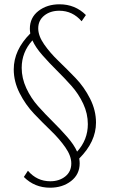

<svg xmlns="http://www.w3.org/2000/svg" viewBox="-20 -678 531 894"><path d="M427 -107Q427 -18 349 60Q351 74 351 82Q351 134 311 165Q271 196 213 196Q141 196 91 146L110 117Q152 166 214 166Q256 166 284 143.5Q312 121 312 83Q312 48 284.5 8.5Q257 -31 217.5 -69Q178 -107 138.5 -148.5Q99 -190 71.5 -244Q44 -298 44 -355Q44 -445 121 -522Q119 -536 119 -544Q119 -596 159 -627Q199 -658 257 -658Q330 -658 380 -608L360 -579Q318 -628 256 -628Q214 -628 186 -605.5Q158 -583 158 -546Q158 -511 185.5 -471.5Q213 -432 252.5 -394Q292 -356 332 -314.5Q372 -273 399.5 -218.5Q427 -164 427 -107ZM81 -362Q81 -314 102.5 -267.5Q124 -221 157.5 -183.5Q191 -146 225.5 -112Q260 -78 292.5 -41Q325 -4 339 28Q389 -27 389 -100Q389 -149 367.5 -195Q346 -241 312.5 -278.5Q279 -316 244.5 -350Q210 -384 177.5 -421Q145 -458 131 -490Q81 -435 81 -362Z"/></svg>

Font: EauTest Light
Style: Regular
Weight: 300
Designer: Christian Thalmann (Catharsis Fonts)
Version: Version 0.001;PS 000.001;hotconv 1.0.88;makeotf.lib2.5.64775